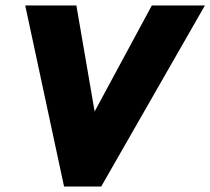

<svg xmlns="http://www.w3.org/2000/svg" viewBox="-20 -680 767 700"><path d="M349 0H213.5L72 -660H258.5L325 -273.5L533.5 -660H727Z"/></svg>

Font: Lucymar Sans ExtraBold
Style: Italic
Weight: 800
Italic angle: -10°
Foundry: The League of Moveable Type (original font) / Main changes by Cristiano Sobral with portions from Mirco Monsees
Version: Version 2.00;August 30, 2020;FontCreator 13.0.0.2681 64-bit